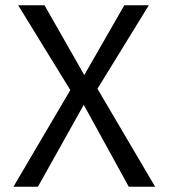

<svg xmlns="http://www.w3.org/2000/svg" viewBox="-20 -709 640 729"><path d="M149 -689 300 -424 452 -689H545L350 -372L569 0H469L298 -311L124 0H31L247 -367L49 -689Z"/></svg>

Font: FiraDG Mono
Style: Regular
Weight: 400
Designer: Carrois Corporate & Edenspiekermann AG
Foundry: Carrois Corporate GbR & Edenspiekermann AG
Version: Version 3.206